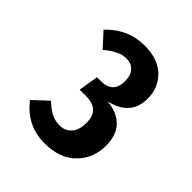

<svg xmlns="http://www.w3.org/2000/svg" viewBox="-135 -830 602 602"><g transform="rotate(45 166.0 -529.5)"><path d="M287 -638Q287 -562 204 -543Q249 -539 274 -513.5Q299 -488 299 -441Q299 -385 261.5 -347.5Q224 -310 157 -310Q78 -310 29 -374L77 -419Q97 -400 114 -391.5Q131 -383 151 -383Q175 -383 190 -400Q205 -417 205 -447Q205 -479 189.5 -493Q174 -507 144 -507H116L127 -573H145Q198 -573 198 -627Q198 -652 185.5 -666Q173 -680 150 -680Q118 -680 79 -646L36 -693Q89 -749 163 -749Q222 -749 254.5 -717.5Q287 -686 287 -638Z"/></g></svg>

Font: Fira Sans Compressed Medium
Style: Regular
Weight: 500
Width: 1
Designer: bBox Type GmbH & Carrois Corporate GbR & Edenspiekermann AG
Foundry: bBox Type GmbH & Carrois Corporate GbR & Edenspiekermann AG
Version: Version 4.301